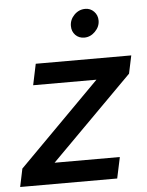

<svg xmlns="http://www.w3.org/2000/svg" viewBox="-78 -765 617 807"><g transform="rotate(-5 230.5 -361.0)"><path d="M-25.7 0 -9.7 -76.3 333 -421.3H66L84.7 -510.3H487.7L471.7 -434.7L127.3 -89H402.7L383.7 0ZM298.1 -602Q275 -602 260.3 -617.2Q245.7 -632.3 245.7 -655.3Q245.7 -682 265.3 -702Q285 -722 312 -722Q333.6 -722 348.6 -706.5Q363.7 -691 363.7 -668.5Q363.7 -642.3 343.6 -622.2Q323.6 -602 298.1 -602Z"/></g></svg>

Font: Red Hat Display VF
Style: Italic
Weight: 300
Italic angle: -12°
Designer: Pentagram, MCKL
Foundry: Pentagram, MCKL
Version: Version 1.010